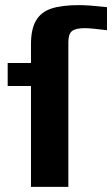

<svg xmlns="http://www.w3.org/2000/svg" viewBox="-20 -730 438 750"><path d="M101 -394H10V-484H101V-557Q101 -616 120.5 -649.5Q140 -683 180.5 -696.5Q221 -710 289 -710Q326 -710 398 -702V-612Q334 -620 312 -620Q275 -620 261 -608.5Q247 -597 247 -565V0H101Z"/></svg>

Font: Play
Style: Bold
Weight: 700
Designer: Jonas Hecksher (Cyrillic expansion: Cyreal)
Foundry: Jonas Hecksher, Playtype, e-types AS
Version: Version 2.101; ttfautohint (v1.5.65-e2d9)